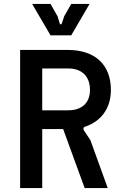

<svg xmlns="http://www.w3.org/2000/svg" viewBox="-20 -953 618 973"><path d="M82 0H194V-299H300L409 0H526L438 -243L406 -291C400 -301 402 -308 411 -311C493 -338 542 -405 542 -497C542 -626 461 -700 323 -700H82ZM326 -394H194V-606H326C394 -606 436 -567 436 -497C436 -431 394 -394 326 -394ZM236 -774H341L434 -933H341L305 -870L294 -836C291 -827 285 -827 282 -836L272 -870L236 -933H143Z"/></svg>

Font: Finlandica Medium
Style: Regular
Weight: 500
Designer: Niklas Ekholm, Juho Hiilivirta, Jaakko Suomalainen
Foundry: Helsinki Type Studio
Version: Version 2.000;Glyphs 3.2 (3202)